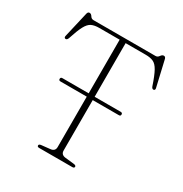

<svg xmlns="http://www.w3.org/2000/svg" viewBox="-168 -848 927 975"><g transform="rotate(30 295.0 -361.0)"><path d="M113 -356Q113 -366 123.5 -366H277.5V-680.5H158Q130.5 -680.5 113.2 -672.2Q96 -664 82 -638Q68 -612 50.5 -558Q45.5 -545 36.5 -546.5Q27 -548.5 30.5 -561.5L65 -710.5Q68 -722.5 77.5 -722.5Q87 -722.5 93.8 -711.2Q100.5 -700 113 -700H476.5Q488.5 -700 496 -711.2Q503.5 -722.5 513 -722.5Q522.5 -722.5 525.5 -710.5L560 -561.5Q563.5 -548.5 554 -546.5Q545 -545 540 -558Q522 -612 507.5 -638.2Q493 -664.5 475.2 -672.5Q457.5 -680.5 430.5 -680.5H312.5V-366H465.5Q476 -366 476 -356Q476 -346.5 465.5 -346.5H312.5V-51Q312.5 -26.5 339.5 -23.5L390.5 -18Q404.5 -16.5 404.5 -8.5Q404.5 0 392.5 0H198.5Q187 0 187 -8.5Q187 -16.5 200.5 -18L251.5 -23.5Q277.5 -26.5 277.5 -51V-346.5H123.5Q113 -346.5 113 -356Z"/></g></svg>

Font: Fraunces 72pt S050 Thin
Style: Regular
Weight: 100
Version: Version 1.000; ttfautohint (v1.8.3)